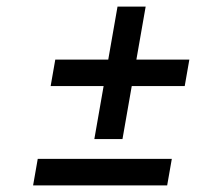

<svg xmlns="http://www.w3.org/2000/svg" viewBox="-20 -560 672 580"><path d="M80 0H485L499 -80H94ZM350 -140 378 -300H538L552 -380H392L420 -540H335L307 -380H147L133 -300H293L265 -140Z"/></svg>

Font: Gauge
Style: Italic
Weight: 400
Italic angle: -80°
Designer: Daniel Pimley
Foundry: Daniel Pimley
Version: Version 1.000;PS 001.001;hotconv 1.0.56